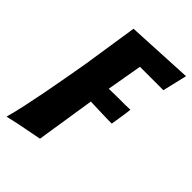

<svg xmlns="http://www.w3.org/2000/svg" viewBox="-220 -823 910 910"><g transform="rotate(45 235.0 -367.5)"><path d="M4 1Q16 -42 27.5 -95.5Q39 -149 50.5 -208Q62 -267 72.5 -327.5Q83 -388 93 -444Q114 -577 135 -719L470 -736L441 -613H284L253 -435Q284 -436 312 -436Q335 -436 359 -436Q383 -436 396 -437Q393 -409 388.5 -382Q384 -355 380 -328Q367 -328 343 -328.5Q319 -329 293.5 -330Q268 -331 236 -332L190 -37Q156 -31 123 -24Q95 -19 62 -12Q29 -5 4 1Z"/></g></svg>

Font: Bangers
Style: Regular
Weight: 400
Designer: vernon adams
Foundry: Vernon Adams
Version: Version 2.000